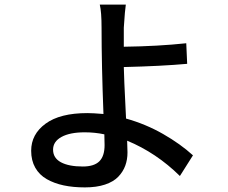

<svg xmlns="http://www.w3.org/2000/svg" viewBox="-20 -774 996 839"><path d="M437 -140.1Q437 -168 436 -187Q394.5 -195.8 350.1 -195.8Q285.2 -195.8 248.5 -175.5Q211.9 -155.3 211.9 -120.1Q211.9 -83.5 246.3 -64.9Q280.8 -46.4 341.8 -46.4Q391.1 -46.4 414.1 -69.1Q437 -91.8 437 -140.1ZM823.2 -95.2 766.1 -4.9Q663.1 -106.4 535.6 -159.2Q537.1 -129.4 537.1 -107.9Q537.1 -76.2 527.3 -49.8Q517.6 -23.4 496.8 -1.7Q476.1 20 439 32.5Q401.9 44.9 351.1 44.9Q299.8 44.9 258.3 36.1Q216.8 27.3 184.3 8.8Q151.9 -9.8 134 -41.3Q116.2 -72.8 116.2 -115.2Q116.2 -187.5 179.2 -233.6Q242.2 -279.8 361.8 -279.8Q386.2 -279.8 432.1 -275.9Q423.8 -490.2 423.8 -652.8Q423.8 -721.7 416 -753.9H529.8Q525.9 -730.5 521 -652.8V-569.8Q670.4 -571.8 793.9 -585L797.9 -495.1Q684.1 -484.9 521 -481Q521 -451.2 530.8 -255.9Q616.7 -231.9 692.6 -188.5Q768.6 -145 823.2 -95.2Z"/></svg>

Font: Karasuma Gothic
Style: Regular
Weight: 500
Designer: Rasmus Andersson / Ryoko Nishizuka
Foundry: Genbu
Version: Version 1.00